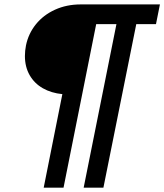

<svg xmlns="http://www.w3.org/2000/svg" viewBox="-20 -740 756 884"><path d="M267.1 -306.6Q216.3 -311.5 177.2 -333.7Q138.2 -356 116.5 -394Q94.7 -432.1 94.7 -481.9Q94.7 -506.3 99.6 -530.8Q110.8 -585.4 145.3 -628.2Q179.7 -670.9 233.2 -695.3Q286.6 -719.7 352.1 -719.7H716.3L698.2 -628.9H607.4L456.1 124H365.2L516.1 -628.9H422.9L272.5 124H181.2Z"/></svg>

Font: Reddit Sans Vanilla SemiBold
Style: Italic
Weight: 600
Italic angle: -11.25°
Designer: Stephen Hutchings
Version: Version 1.013